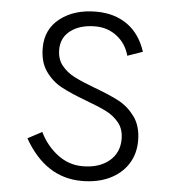

<svg xmlns="http://www.w3.org/2000/svg" viewBox="-53 -778 742 834"><g transform="rotate(5 318.5 -361.0)"><path d="M332 -56Q404 -56 447.5 -92Q491 -128 491 -188Q491 -231 468.5 -259Q446 -287 412 -304Q378 -321 321 -342Q254 -367 213 -389Q172 -411 143.5 -451Q115 -491 115 -553Q115 -635 176.5 -682.5Q238 -730 333 -730Q413 -730 469 -690.5Q525 -651 550 -574L484 -551Q470 -603 429.5 -634.5Q389 -666 335 -666Q269 -666 228 -635.5Q187 -605 187 -552Q187 -510 209.5 -482.5Q232 -455 265.5 -438Q299 -421 355 -400Q423 -375 464 -353Q505 -331 534 -290.5Q563 -250 563 -187Q563 -129 534.5 -85Q506 -41 454.5 -16.5Q403 8 334 8Q176 8 83 -156L145 -189Q174 -130 223 -93Q272 -56 332 -56Z"/></g></svg>

Font: SUITE
Style: Regular
Weight: 400
Designer: Sun
Foundry: Sun
Version: Version 2.040